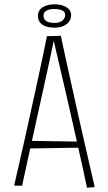

<svg xmlns="http://www.w3.org/2000/svg" viewBox="-20 -873 506 896"><path d="M386 3Q376 -45 363.5 -101.5Q351 -158 337 -220.5Q323 -283 308 -349Q299 -389 289.5 -430.5Q280 -472 270 -514Q260 -556 250.5 -598Q241 -640 231 -682L199 -704L264 -706Q272 -668 281 -626Q290 -584 300 -539.5Q310 -495 320 -449.5Q330 -404 340 -359Q355 -293 369.5 -228.5Q384 -164 397.5 -106Q411 -48 422 0ZM103 -180V-216L359 -212V-184ZM83 -6 46 -7Q56 -51 69 -107.5Q82 -164 96.5 -228Q111 -292 125 -358Q140 -424 153.5 -487.5Q167 -551 179 -606.5Q191 -662 199 -704L264 -706L232 -688Q221 -636 209 -579.5Q197 -523 184 -465Q171 -407 158 -348Q145 -287 131.5 -227Q118 -167 106 -111.5Q94 -56 83 -6ZM236 -744Q207 -744 189.5 -751.5Q172 -759 164.5 -771.5Q157 -784 157 -798Q157 -825 179 -839Q201 -853 234 -853Q269 -853 290.5 -839Q312 -825 312 -802Q312 -777 291 -760.5Q270 -744 236 -744ZM236 -766Q250 -766 260.5 -770.5Q271 -775 277.5 -783.5Q284 -792 284 -803Q284 -820 268 -825.5Q252 -831 234 -831Q210 -831 196.5 -823Q183 -815 183 -801Q183 -788 190 -780Q197 -772 209 -769Q221 -766 236 -766Z"/></svg>

Font: Truculenta Thin
Style: Regular
Weight: 250
Version: Version 1.002